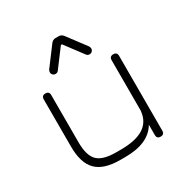

<svg xmlns="http://www.w3.org/2000/svg" viewBox="-155 -800 903 931"><g transform="rotate(-30 296.5 -334.5)"><path d="M193 -518Q184 -518 178 -524Q172 -530 172 -539Q172 -544 176 -552L254 -656Q264 -669 279 -669H297Q312 -669 322 -656L400 -552Q404 -544 404 -539Q404 -530 398 -524Q392 -518 383 -518Q372 -518 366 -527L291 -627H285L210 -527Q204 -518 193 -518ZM81 -440Q81 -461 102 -461Q123 -461 123 -440V-175Q123 -102 152.5 -72Q182 -42 256 -42H284Q447 -42 460 -151Q460 -152 460.5 -154Q461 -156 461 -157V-440Q461 -461 482 -461Q503 -461 503 -440V-21Q503 0 482 0Q461 0 461 -21V-79Q415 0 284 0H256Q164 0 122.5 -42Q81 -84 81 -175Z"/></g></svg>

Font: Jura Light
Style: Regular
Weight: 300
Designer: Daniel Johnson, Alexei Vanyashin
Foundry: Daniel Johnson
Version: Version 5.103